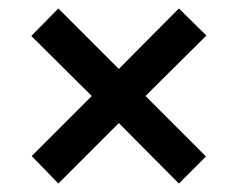

<svg xmlns="http://www.w3.org/2000/svg" viewBox="-20 -550 563 454"><path d="M261 -259 403 -116 467 -180 324 -323 468 -466 403 -530 261 -387 118 -530 54 -465 197 -323 55 -181 118 -116Z"/></svg>

Font: Noto Sans Gurmukhi SemiCondensed SemiBold
Style: Regular
Weight: 600
Width: 4
Designer: Jelle Bosma - Monotype Design Team
Foundry: Monotype Imaging Inc.
Version: Version 2.004